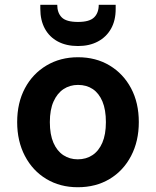

<svg xmlns="http://www.w3.org/2000/svg" viewBox="-20 -773 654 805"><path d="M306 12Q232 12 174.5 -22.5Q117 -57 84.5 -119Q52 -181 52 -261Q52 -342 84.5 -403Q117 -464 175 -498.5Q233 -533 307 -533Q382 -533 439.5 -498.5Q497 -464 529.5 -403Q562 -342 562 -261Q562 -181 529.5 -119Q497 -57 439.5 -22.5Q382 12 306 12ZM306 -105Q341 -105 367.5 -122.5Q394 -140 409 -174.5Q424 -209 424 -261Q424 -313 409.5 -347.5Q395 -382 369 -399.5Q343 -417 307 -417Q273 -417 246.5 -399.5Q220 -382 204.5 -347.5Q189 -313 189 -261Q189 -209 204 -174.5Q219 -140 245.5 -122.5Q272 -105 306 -105ZM307 -580Q258 -580 222.5 -599Q187 -618 168 -653Q149 -688 149 -736V-753H220Q220 -719 239 -700Q258 -681 307 -681Q355 -681 374.5 -700Q394 -719 394 -753H465V-735Q465 -687 445.5 -652.5Q426 -618 390.5 -599Q355 -580 307 -580Z"/></svg>

Font: DM Sans 10pt
Style: Bold
Weight: 700
Version: Version 4.004;gftools[0.9.30]